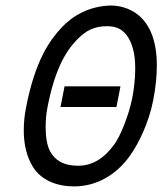

<svg xmlns="http://www.w3.org/2000/svg" viewBox="-20 -666 587 694"><path d="M161.6 -118.2C149.9 -138.7 145 -171.9 145 -206.5C145 -231.9 147.5 -258.3 151.9 -279.8C176.8 -407.7 214.4 -477.1 256.3 -520.5C292 -557.6 321.8 -571.3 368.2 -571.3C411.1 -571.3 441.4 -550.8 459 -495.1C466.3 -472.7 468.8 -445.8 468.8 -417.5C468.8 -382.3 464.4 -345.2 458.5 -314L456.5 -304.7C445.8 -252.4 415.5 -171.4 390.1 -140.1C360.4 -99.6 318.8 -66.9 262.2 -66.9C209.5 -66.9 179.2 -86.4 161.6 -118.2ZM380.4 -646C303.7 -644.5 242.2 -609.4 201.7 -565.4C158.7 -519 106.9 -446.3 74.2 -277.8C68.4 -248.5 65.9 -220.7 65.9 -194.8C65.9 -142.6 77.1 -97.7 99.6 -62C129.9 -13.2 188 7.8 247.6 7.8C328.1 7.8 399.4 -32.7 449.7 -103C481.9 -148.4 518.1 -223.1 533.7 -303.2L534.7 -308.6C543.5 -354.5 546.9 -394.5 546.9 -429.2C546.9 -620.1 431.6 -646 380.4 -646ZM213.4 -354 198.7 -279.3H400.9L415.5 -354Z"/></svg>

Font: Fantasque Sans Mono
Style: RegItalic
Weight: 400
Italic angle: -11°
Monospace: yes
Designer: Jany Belluz
Version: Version 1.6.3